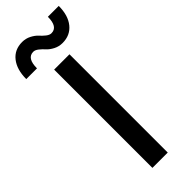

<svg xmlns="http://www.w3.org/2000/svg" viewBox="-344 -947 974 974"><g transform="rotate(-45 143.5 -459.5)"><path d="M198 0H88V-705H198ZM214 -770Q188 -770 166 -781.5Q144 -793 131.5 -807Q119 -821 104.5 -832.5Q90 -844 77 -844Q31 -844 31 -771H-46Q-46 -839 -14.5 -879Q17 -919 72 -919Q98 -919 120 -907.5Q142 -896 154.5 -882Q167 -868 181.5 -856.5Q196 -845 209 -845Q255 -845 255 -917H333Q333 -849 301 -809.5Q269 -770 214 -770Z"/></g></svg>

Font: Manrope Medium
Style: Medium
Weight: 500
Designer: Mikhail Sharanda
Foundry: Mikhail Sharanda
Version: Version 4.000;hotconv 1.0.109;makeotfexe 2.5.65596